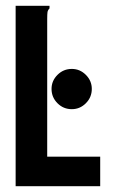

<svg xmlns="http://www.w3.org/2000/svg" viewBox="-20 -643 390 663"><path d="M34 -623H151V-614Q145 -608 144 -601Q143 -594 143 -577V-102H326V0H34ZM228 -266Q199 -266 178.5 -286.5Q158 -307 158 -336Q158 -364 178.5 -384.5Q199 -405 228 -405Q256 -405 276.5 -384.5Q297 -364 297 -336Q297 -307 276.5 -286.5Q256 -266 228 -266Z"/></svg>

Font: Inconsolata ExtraCondensed Black
Style: Regular
Weight: 900
Width: 2
Monospace: yes
Designer: Raph Levien, Cyreal, Brenton Simpson
Foundry: Raph Levien, Cyreal, Google
Version: Version 3.001; ttfautohint (v1.8.2.53-6de2)